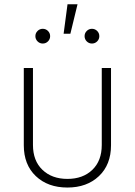

<svg xmlns="http://www.w3.org/2000/svg" viewBox="-20 -861 624 890"><path d="M292.5 8.3Q201.7 8.3 146 -44.7Q90.3 -97.7 90.3 -187.5V-545.9H132.8V-189Q132.8 -115.7 176.8 -73.7Q220.7 -31.7 292.5 -31.7Q364.3 -31.7 408 -73.7Q451.7 -115.7 451.7 -189V-545.9H494.6V-187.5Q494.6 -97.7 438.7 -44.7Q382.8 8.3 292.5 8.3ZM274.9 -704.6 293 -841.3H339.4L306.2 -704.6ZM406.2 -659.2Q392.1 -659.2 382.1 -669.2Q372.1 -679.2 372.1 -693.4Q372.1 -707.5 382.1 -717.5Q392.1 -727.5 406.2 -727.5Q420.4 -727.5 430.4 -717.5Q440.4 -707.5 440.4 -693.4Q440.4 -679.2 430.4 -669.2Q420.4 -659.2 406.2 -659.2ZM178.2 -659.2Q164.1 -659.2 154.1 -669.2Q144 -679.2 144 -693.4Q144 -707.5 154.1 -717.5Q164.1 -727.5 178.2 -727.5Q192.4 -727.5 202.4 -717.5Q212.4 -707.5 212.4 -693.4Q212.4 -679.2 202.4 -669.2Q192.4 -659.2 178.2 -659.2Z"/></svg>

Font: Inter Extra Light
Style: Regular
Weight: 200
Designer: Rasmus Andersson
Foundry: rsms
Version: Version 4.000;git-3c8e0fc